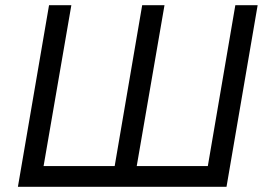

<svg xmlns="http://www.w3.org/2000/svg" viewBox="-20 -720 1013 740"><path d="M781 -80 887 -700H973L853 0H49L169 -700H255L148 -80H422L528 -700H614L507 -80Z"/></svg>

Font: Von Book
Style: Italic
Weight: 400
Version: Version 4.000; ttfautohint (v1.8.4.7-5d5b)